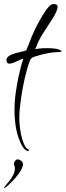

<svg xmlns="http://www.w3.org/2000/svg" viewBox="-26 -589 326 953"><path d="M113 160Q103 160 92.5 147.5Q82 135 73 113Q58 77 52 37.5Q46 -2 46 -42Q46 -86 52 -128Q58 -170 65 -204Q70 -228 77 -255Q84 -282 90 -298Q84 -297 71 -291Q58 -285 44.5 -279Q31 -273 21 -273Q6 -273 6 -290Q6 -299 12.5 -306Q19 -313 29 -317Q49 -326 73 -330.5Q97 -335 105 -340L131 -406Q135 -416 145.5 -438.5Q156 -461 170.5 -487Q185 -513 199 -534Q210 -550 220 -559.5Q230 -569 242 -569Q260 -569 260 -555Q260 -547 253.5 -531Q247 -515 230 -489Q211 -459 191.5 -429.5Q172 -400 158 -368Q157 -364 153.5 -355.5Q150 -347 148 -345L168 -348Q176 -349 186 -349.5Q196 -350 208 -350Q225 -350 240.5 -348.5Q256 -347 266 -343Q271 -341 275.5 -338.5Q280 -336 280 -334Q280 -330 254 -330Q239 -330 211.5 -325Q184 -320 149 -309Q132 -304 126 -295Q120 -286 110 -252Q95 -198 86 -148.5Q77 -99 72 -48Q71 -38 70.5 -27Q70 -16 70 -3Q70 31 76.5 68Q83 105 96 132Q99 138 102.5 143Q106 148 111 150Q118 153 118 157Q118 160 113 160ZM-6 344Q-7 343 0.5 333.5Q8 324 19.5 310Q31 296 39.5 279.5Q48 263 48 247Q48 239 45 232Q43 230 43 224Q43 213 56 203Q58 202 61 202Q68 202 74.5 206Q81 210 85 215Q88 219 88 226Q88 237 79 255Q68 274 48.5 296Q29 318 13 332Q-3 346 -6 344Z"/></svg>

Font: Inspiration
Style: Regular
Weight: 400
Designer: Robert E. Leuschke
Foundry: Robert E. Leuschke
Version: Version 2.010; ttfautohint (v1.8.3)